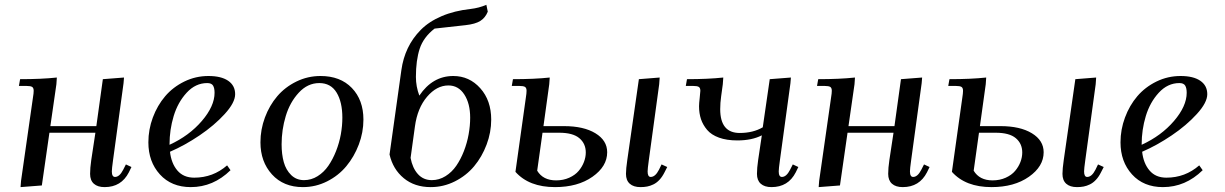

<svg xmlns="http://www.w3.org/2000/svg" viewBox="-20 -766 5060 793"><path d="M58.1 -411.1 63 -439Q151.4 -439 214.8 -445.8L212.9 -418L188 -245.1H377.9L404.8 -439L492.2 -445.8L490.2 -421.9L446.8 -104Q441.9 -68.8 441.9 -58.1Q441.9 -35.2 455.1 -35.2Q473.6 -35.2 488.8 -64.9L500 -86.9L522.9 -76.2L512.2 -54.2Q481 6.8 412.1 6.8Q383.3 6.8 367.7 -7.1Q352.1 -21 352.1 -47.9Q352.1 -71.8 356.9 -105L374 -217.8H184.1L152.8 0L64.9 6.8L66.9 -19L116.2 -363.8Q119.1 -380.9 119.1 -391.1Q119.1 -402.8 112.8 -407Q106.4 -411.1 88.9 -411.1Z M592.8 -178.2Q592.8 -231 611.3 -280.8Q629.9 -330.6 662.1 -368.4Q694.3 -406.2 741.2 -429.2Q788.1 -452.1 840.8 -452.1Q893.6 -452.1 922.4 -432.4Q951.2 -412.6 951.2 -377Q951.2 -342.3 908.2 -295.2Q865.2 -248 804.2 -206.8Q743.2 -165.5 682.1 -139.2Q687.5 -91.3 712.6 -61.8Q737.8 -32.2 782.2 -32.2Q859.9 -32.2 918 -83L932.1 -63Q860.8 6.8 768.1 6.8Q688 6.8 640.4 -45.7Q592.8 -98.1 592.8 -178.2ZM680.2 -168Q761.2 -205.1 813.7 -266.4Q866.2 -327.6 866.2 -382.8Q866.2 -402.3 859.9 -412.6Q853.5 -422.9 835.9 -422.9Q787.6 -422.9 751 -383.1Q714.4 -343.3 697.3 -286.6Q680.2 -230 680.2 -169.9Z M1055.7 -178.2Q1055.7 -231 1074.2 -280.8Q1092.8 -330.6 1125 -368.4Q1157.2 -406.2 1204.1 -429.2Q1251 -452.1 1303.7 -452.1Q1385.7 -452.1 1433.3 -402.6Q1481 -353 1481 -272Q1481 -219.2 1461.9 -168.9Q1442.9 -118.7 1410.4 -79.6Q1377.9 -40.5 1330.8 -16.8Q1283.7 6.8 1231 6.8Q1150.9 6.8 1103.3 -45.7Q1055.7 -98.1 1055.7 -178.2ZM1143.1 -169.9Q1143.1 -128.4 1152.1 -96.2Q1161.1 -64 1182.6 -43Q1204.1 -22 1235.8 -22Q1265.6 -22 1291.7 -38.3Q1317.9 -54.7 1336.2 -81.3Q1354.5 -107.9 1367.9 -141.8Q1381.3 -175.8 1387.7 -211.2Q1394 -246.6 1394 -279.8Q1394 -344.7 1370.1 -383.8Q1346.2 -422.9 1298.8 -422.9Q1250.5 -422.9 1213.9 -383.1Q1177.2 -343.3 1160.2 -286.6Q1143.1 -230 1143.1 -169.9Z M1588.9 -127.9 1637.7 -476.1Q1644.5 -525.4 1664.3 -566.9Q1684.1 -608.4 1717.8 -642.6Q1751.5 -676.8 1804 -699.2Q1856.4 -721.7 1923.8 -729Q1958 -732.9 1988.8 -746.1L1994.6 -717.8Q1984.4 -692.4 1963.6 -679.4Q1942.9 -666.5 1902.8 -662.1L1774.9 -647.9Q1729 -612.3 1713.4 -564.7Q1697.8 -517.1 1697.8 -448.2Q1697.8 -408.7 1711.9 -371.1Q1766.6 -452.1 1852.1 -452.1Q1918.5 -452.1 1963.6 -401.6Q2008.8 -351.1 2008.8 -272Q2008.8 -219.2 1989.7 -168.7Q1970.7 -118.2 1938.2 -79.3Q1905.8 -40.5 1858.6 -16.8Q1811.5 6.8 1758.8 6.8Q1692.4 6.8 1647.7 -30Q1603 -66.9 1588.9 -127.9ZM1675.8 -113.8Q1683.6 -71.8 1706.1 -46.9Q1728.5 -22 1763.7 -22Q1793.5 -22 1819.8 -38.3Q1846.2 -54.7 1864.5 -81.3Q1882.8 -107.9 1896 -141.8Q1909.2 -175.8 1915.5 -211.2Q1921.9 -246.6 1921.9 -279.8Q1921.9 -338.4 1897.7 -375.7Q1873.5 -413.1 1832 -413.1Q1783.7 -413.1 1743.9 -366.5Q1704.1 -319.8 1693.8 -244.1Z M2093.8 -411.1 2098.6 -439Q2187 -439 2250.5 -445.8L2248.5 -418L2224.6 -245.1H2309.6Q2390.6 -245.1 2439.2 -215.6Q2487.8 -186 2487.8 -137.2Q2487.8 -78.6 2427 -35.9Q2366.2 6.8 2272.5 6.8Q2165 6.8 2108.9 -56.2L2151.9 -362.8Q2154.8 -380.9 2154.8 -391.1Q2154.8 -402.8 2148.4 -407Q2142.1 -411.1 2124.5 -411.1ZM2198.7 -61Q2222.7 -21 2276.9 -21Q2306.6 -21 2331.1 -32Q2355.5 -43 2369.9 -60.1Q2384.3 -77.1 2391.8 -96.9Q2399.4 -116.7 2399.4 -136.2Q2399.4 -172.9 2372.8 -195.3Q2346.2 -217.8 2289.6 -217.8H2220.7ZM2565.4 -47.9Q2565.4 -68.4 2570.8 -105L2618.7 -439L2704.6 -445.8L2702.6 -418L2659.7 -104Q2654.8 -68.8 2654.8 -58.1Q2654.8 -35.2 2667.5 -35.2Q2686.5 -35.2 2701.7 -64.9L2712.4 -86.9L2735.8 -76.2L2724.6 -54.2Q2715.3 -35.6 2703.6 -23.2Q2691.9 -10.7 2678.7 -4.4Q2665.5 2 2652.8 4.4Q2640.1 6.8 2625.5 6.8Q2596.7 6.8 2581.1 -7.1Q2565.4 -21 2565.4 -47.9Z M2812.5 -411.1 2817.4 -439Q2903.8 -439 2967.3 -445.8L2965.3 -418L2958.5 -368.2Q2954.6 -341.3 2954.6 -314.9Q2954.6 -216.8 3035.2 -216.8Q3090.3 -216.8 3130.4 -240.2L3159.2 -439L3246.6 -445.8L3244.6 -421.9L3201.2 -104Q3196.3 -68.8 3196.3 -58.1Q3196.3 -35.2 3209.5 -35.2Q3228 -35.2 3243.2 -64.9L3254.4 -86.9L3277.3 -76.2L3266.6 -54.2Q3235.4 6.8 3166.5 6.8Q3137.7 6.8 3122.1 -7.1Q3106.4 -21 3106.4 -47.9Q3106.4 -71.8 3111.3 -105L3126.5 -207Q3085.4 -186 3025.4 -186Q2981.4 -186 2949.7 -197.5Q2918 -209 2900.6 -229.5Q2883.3 -250 2875.2 -273.9Q2867.2 -297.9 2867.2 -327.1Q2867.2 -338.9 2869.9 -361.6Q2872.6 -384.3 2872.6 -391.1Q2872.6 -402.8 2866.2 -407Q2859.9 -411.1 2842.3 -411.1Z M3354.5 -411.1 3359.4 -439Q3447.8 -439 3511.2 -445.8L3509.3 -418L3484.4 -245.1H3674.3L3701.2 -439L3788.6 -445.8L3786.6 -421.9L3743.2 -104Q3738.3 -68.8 3738.3 -58.1Q3738.3 -35.2 3751.5 -35.2Q3770 -35.2 3785.2 -64.9L3796.4 -86.9L3819.3 -76.2L3808.6 -54.2Q3777.3 6.8 3708.5 6.8Q3679.7 6.8 3664.1 -7.1Q3648.4 -21 3648.4 -47.9Q3648.4 -71.8 3653.3 -105L3670.4 -217.8H3480.5L3449.2 0L3361.3 6.8L3363.3 -19L3412.6 -363.8Q3415.5 -380.9 3415.5 -391.1Q3415.5 -402.8 3409.2 -407Q3402.8 -411.1 3385.3 -411.1Z M3896.5 -411.1 3901.4 -439Q3989.7 -439 4053.2 -445.8L4051.3 -418L4027.3 -245.1H4112.3Q4193.4 -245.1 4241.9 -215.6Q4290.5 -186 4290.5 -137.2Q4290.5 -78.6 4229.7 -35.9Q4168.9 6.8 4075.2 6.8Q3967.8 6.8 3911.6 -56.2L3954.6 -362.8Q3957.5 -380.9 3957.5 -391.1Q3957.5 -402.8 3951.2 -407Q3944.8 -411.1 3927.2 -411.1ZM4001.5 -61Q4025.4 -21 4079.6 -21Q4109.4 -21 4133.8 -32Q4158.2 -43 4172.6 -60.1Q4187 -77.1 4194.6 -96.9Q4202.1 -116.7 4202.1 -136.2Q4202.1 -172.9 4175.5 -195.3Q4148.9 -217.8 4092.3 -217.8H4023.4ZM4368.2 -47.9Q4368.2 -68.4 4373.5 -105L4421.4 -439L4507.3 -445.8L4505.4 -418L4462.4 -104Q4457.5 -68.8 4457.5 -58.1Q4457.5 -35.2 4470.2 -35.2Q4489.3 -35.2 4504.4 -64.9L4515.1 -86.9L4538.6 -76.2L4527.3 -54.2Q4518.1 -35.6 4506.3 -23.2Q4494.6 -10.7 4481.4 -4.4Q4468.3 2 4455.6 4.4Q4442.9 6.8 4428.2 6.8Q4399.4 6.8 4383.8 -7.1Q4368.2 -21 4368.2 -47.9Z M4607.9 -178.2Q4607.9 -231 4626.5 -280.8Q4645 -330.6 4677.2 -368.4Q4709.5 -406.2 4756.3 -429.2Q4803.2 -452.1 4856 -452.1Q4908.7 -452.1 4937.5 -432.4Q4966.3 -412.6 4966.3 -377Q4966.3 -342.3 4923.3 -295.2Q4880.4 -248 4819.3 -206.8Q4758.3 -165.5 4697.3 -139.2Q4702.6 -91.3 4727.8 -61.8Q4752.9 -32.2 4797.4 -32.2Q4875 -32.2 4933.1 -83L4947.3 -63Q4876 6.8 4783.2 6.8Q4703.1 6.8 4655.5 -45.7Q4607.9 -98.1 4607.9 -178.2ZM4695.3 -168Q4776.4 -205.1 4828.9 -266.4Q4881.3 -327.6 4881.3 -382.8Q4881.3 -402.3 4875 -412.6Q4868.7 -422.9 4851.1 -422.9Q4802.7 -422.9 4766.1 -383.1Q4729.5 -343.3 4712.4 -286.6Q4695.3 -230 4695.3 -169.9Z"/></svg>

Font: Dihjauti S
Style: Bold Italic
Weight: 700
Italic angle: -9°
Designer: T. Christopher White
Version: Version 3.0.0